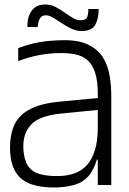

<svg xmlns="http://www.w3.org/2000/svg" viewBox="-20 -823 573 854"><path d="M415 0V-307Q415 -313 415 -328Q415 -343 415 -360Q415 -377 415 -390.5Q415 -404 415 -405Q415 -466 402 -503Q389 -540 366 -558Q343 -576 314 -581.5Q285 -587 253 -587Q202 -587 154.5 -578Q107 -569 61 -551V-609Q112 -628 156 -635.5Q200 -643 255 -644Q327 -646 371 -625Q415 -604 437.5 -568Q460 -532 467.5 -486.5Q475 -441 475 -394V0ZM231 11Q161 12 116.5 -4.5Q72 -21 50 -57Q28 -93 25 -146Q22 -214 41 -261Q60 -308 110 -335.5Q160 -363 247 -371L435 -389V-336L253 -318Q156 -309 118 -268.5Q80 -228 84 -159Q87 -111 105 -84.5Q123 -58 157.5 -48.5Q192 -39 242 -40Q281 -41 312.5 -52.5Q344 -64 366.5 -88.5Q389 -113 402 -154.5Q415 -196 415 -257L433 -113H411Q396 -64 371.5 -37.5Q347 -11 312 -1Q277 9 231 11ZM343 -685Q319 -685 296.5 -696Q274 -707 254.5 -720Q235 -733 217 -744Q199 -755 183 -755Q164 -755 156 -738Q148 -721 148 -703H102Q101 -748 121 -775.5Q141 -803 181 -803Q206 -803 227 -792Q248 -781 267 -767.5Q286 -754 303.5 -743.5Q321 -733 338 -733Q363 -733 368 -747Q373 -761 373 -783H419Q419 -741 404 -713Q389 -685 343 -685Z"/></svg>

Font: Matangi Light
Style: Regular
Weight: 400
Version: Version 3.002